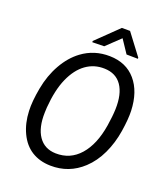

<svg xmlns="http://www.w3.org/2000/svg" viewBox="-161 -1015 995 1138"><g transform="rotate(20 336.0 -446.0)"><path d="M561.5 -769.5V-762.7L489.7 -763.7L434.6 -846.2L348.6 -764.2L273.9 -762.7V-770.5L409.7 -902.3H461.4ZM289.6 9.8Q221.7 8.3 171.6 -22.9Q121.6 -54.2 92.8 -115Q64 -175.8 61 -251.5Q58.1 -310.5 74.2 -397.5Q90.3 -484.4 129.9 -554.2Q169.4 -624 226.1 -666Q302.7 -722.7 400.9 -720.7Q504.9 -718.8 564.9 -648.7Q625 -578.6 629.4 -459Q631.3 -407.7 618.9 -328.6Q606.4 -249.5 574.5 -181.6Q542.5 -113.8 493.2 -67.9Q407.2 12.2 289.6 9.8ZM539.1 -436.5Q542 -532.7 505.4 -585.7Q468.8 -638.7 396.5 -640.6Q331.1 -642.6 279.5 -605.5Q228 -568.4 195.1 -494.4Q162.1 -420.4 153.3 -307.1L151.9 -275.4Q148.9 -179.7 186 -125.5Q223.1 -71.3 293.9 -69.3Q386.2 -66.9 447 -136Q507.8 -205.1 527.8 -330.1Q537.6 -391.6 539.1 -436.5Z"/></g></svg>

Font: TypoPRO Roboto
Style: Italic
Weight: 400
Italic angle: -12°
Designer: Google
Version: Version 2.136; 2016